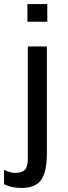

<svg xmlns="http://www.w3.org/2000/svg" viewBox="-54 -740 334 946"><path d="M179 -633H81V-720H179ZM177 15Q177 106 149 146Q121 186 52 186Q0 186 -34 167V97Q-1 112 18 112Q55 112 69 96.5Q83 81 83 44V-511H177Z"/></svg>

Font: Chivo
Style: Regular
Weight: 400
Designer: Hector Gatti
Foundry: Omnibus-Type
Version: Version 1.003